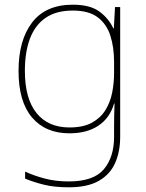

<svg xmlns="http://www.w3.org/2000/svg" viewBox="-20 -558 623 818"><path d="M290 -538Q363 -538 402.5 -509.5Q442 -481 463 -437H465L470 -528H492V25Q492 88 470.5 136.5Q449 185 401 212.5Q353 240 273 240Q212 240 167.5 229Q123 218 87 203V173Q123 190 170 202.5Q217 215 273 215Q379 215 422.5 163Q466 111 466 25V-17Q466 -46 466.5 -67Q467 -88 468 -117H466Q448 -55 399 -22.5Q350 10 276 10Q174 10 116.5 -57.5Q59 -125 59 -256Q59 -387 117 -462.5Q175 -538 290 -538ZM290 -513Q220 -513 175 -482.5Q130 -452 108 -394.5Q86 -337 86 -256Q86 -138 135.5 -76.5Q185 -15 276 -15Q335 -15 372 -35.5Q409 -56 429.5 -89.5Q450 -123 458 -164Q466 -205 466 -246V-294Q466 -357 450 -406.5Q434 -456 396 -484.5Q358 -513 290 -513Z"/></svg>

Font: Noto Sans Khmer Thin
Style: Regular
Weight: 250
Version: Version 2.003